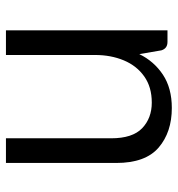

<svg xmlns="http://www.w3.org/2000/svg" viewBox="4 -602 598 646"><g transform="rotate(90 303.0 -279.0)"><path d="M528.3 -371.1V0H445.3V-354Q445.3 -425.8 411.4 -458.3Q377.4 -490.7 325.2 -490.7Q272.9 -490.7 237.1 -465.3Q201.2 -439.9 183.1 -396.5Q165 -353 165 -299.8V0H82V-543.5H121.1Q143.1 -543.5 149.4 -522.9L162.1 -448.7Q186 -498 231.2 -528.1Q276.4 -558.1 343.3 -558.1Q424.8 -558.1 476.6 -513.7Q528.3 -469.2 528.3 -371.1Z"/></g></svg>

Font: Lycee Sans
Style: Regular
Weight: 400
Designer: Justin Alvin
Foundry: Alkove Design
Version: Version 1.030